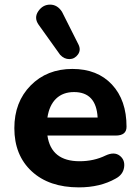

<svg xmlns="http://www.w3.org/2000/svg" viewBox="-20 -799 604 830"><path d="M240 -562 147 -692Q126 -722 145.5 -750.5Q165 -779 196.5 -779Q228 -779 248 -748L319 -607Q331 -583 317 -563.5Q303 -544 280.5 -543.5Q258 -543 240 -562ZM321 11Q192 11 117 -58.5Q42 -128 42 -245Q42 -358 112.5 -429.5Q183 -501 293 -501Q401 -501 464 -433.5Q527 -366 527 -251Q527 -213 480 -213H185Q201 -102 324 -102Q386 -102 437 -127Q474 -144 497.5 -126Q521 -108 516.5 -76Q512 -44 480 -27Q413 11 321 11ZM300 -401Q252 -401 222.5 -372.5Q193 -344 185 -291H402Q396 -401 300 -401Z"/></svg>

Font: Nunito ExtraBold
Style: Regular
Weight: 800
Designer: Vernon Adams
Foundry: Vernon Adams
Version: Version 3.602